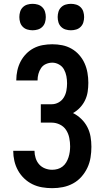

<svg xmlns="http://www.w3.org/2000/svg" viewBox="-20 -974 540 1002"><path d="M252 8Q226 8 199.5 3.5Q173 -1 149.5 -12.5Q126 -24 106.5 -42.5Q87 -61 74 -84.5Q61 -108 55 -134Q49 -160 49 -187H160Q160 -168 166 -149Q172 -130 184.5 -116Q197 -102 215 -95Q233 -88 252 -88Q267 -88 281 -92Q295 -96 306.5 -105Q318 -114 325.5 -126.5Q333 -139 337.5 -153Q342 -167 344 -181.5Q346 -196 346 -210Q346 -232 341.5 -254.5Q337 -277 325 -295.5Q313 -314 292.5 -324Q272 -334 250 -334H193V-430H250Q269 -430 286 -439.5Q303 -449 313 -465.5Q323 -482 326.5 -501Q330 -520 330 -539Q330 -558 326.5 -576.5Q323 -595 314 -611.5Q305 -628 288 -637.5Q271 -647 253 -647Q236 -647 220 -640Q204 -633 194.5 -619Q185 -605 180.5 -588.5Q176 -572 176 -555Q176 -555 176 -554.5Q176 -554 176 -554H65Q65 -555 65 -555.5Q65 -556 65 -557Q65 -581 70.5 -606Q76 -631 87.5 -653Q99 -675 116.5 -693Q134 -711 156 -722.5Q178 -734 203 -738.5Q228 -743 253 -743Q279 -743 304.5 -738Q330 -733 353 -720Q376 -707 393.5 -687Q411 -667 421.5 -643.5Q432 -620 436.5 -594Q441 -568 441 -542Q441 -518 437.5 -495Q434 -472 424 -451Q414 -430 397.5 -412.5Q381 -395 361 -384Q385 -372 404.5 -353Q424 -334 436 -310.5Q448 -287 452.5 -261Q457 -235 457 -208Q457 -180 452.5 -152Q448 -124 436 -98.5Q424 -73 405 -51.5Q386 -30 361 -16.5Q336 -3 308.5 2.5Q281 8 252 8ZM350 -816Q336 -816 322.5 -820Q309 -824 299 -834Q289 -844 285 -857.5Q281 -871 281 -885Q281 -899 285 -912.5Q289 -926 299 -936Q309 -946 322.5 -950Q336 -954 350 -954Q364 -954 377.5 -950Q391 -946 401 -936Q411 -926 415 -912.5Q419 -899 419 -885Q419 -871 415 -857.5Q411 -844 401 -834Q391 -824 377.5 -820Q364 -816 350 -816ZM150 -816Q136 -816 122.5 -820Q109 -824 99 -834Q89 -844 85 -857.5Q81 -871 81 -885Q81 -899 85 -912.5Q89 -926 99 -936Q109 -946 122.5 -950Q136 -954 150 -954Q164 -954 177.5 -950Q191 -946 201 -936Q211 -926 215 -912.5Q219 -899 219 -885Q219 -871 215 -857.5Q211 -844 201 -834Q191 -824 177.5 -820Q164 -816 150 -816Z"/></svg>

Font: Iosevka SS08 Regular
Style: Bold
Weight: 700
Monospace: yes
Designer: Belleve Invis
Foundry: Belleve Invis
Version: Version 16.3.4; ttfautohint (v1.8.4)